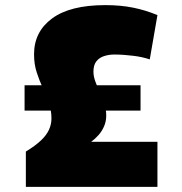

<svg xmlns="http://www.w3.org/2000/svg" viewBox="-20 -730 712 750"><path d="M81 0V-138Q117 -160 139 -180.5Q161 -201 171 -222.5Q181 -244 181 -267Q181 -300 170.5 -329Q160 -358 147 -386.5Q134 -415 123.5 -447Q113 -479 113 -518Q113 -606 183.5 -658Q254 -710 391 -710Q422 -710 449 -707.5Q476 -705 500.5 -700Q525 -695 548 -688Q571 -681 595 -671L565 -498Q550 -503 534 -506.5Q518 -510 501 -512Q484 -514 465.5 -515.5Q447 -517 426 -517Q406 -517 387 -511Q368 -505 356.5 -490.5Q345 -476 345 -450Q345 -432 352.5 -411.5Q360 -391 370 -369Q380 -347 387.5 -324Q395 -301 395 -279Q395 -256 386.5 -236.5Q378 -217 364.5 -202Q351 -187 336 -176H595V0ZM76 -298V-397H529V-298Z"/></svg>

Font: Georama Black
Style: Regular
Weight: 900
Designer: Jean-Baptiste Levee
Foundry: Production Type
Version: Version 1.001